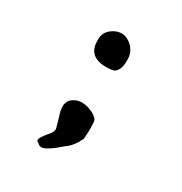

<svg xmlns="http://www.w3.org/2000/svg" viewBox="-123 -629 640 674"><g transform="rotate(30 197.5 -292.5)"><path d="M158.2 -531.2Q190.4 -543.9 218.3 -521Q246.1 -498 244.1 -460Q244.1 -425.8 226.6 -412.1Q221.7 -407.2 200.2 -406.2Q119.1 -402.3 119.1 -470.7Q116.2 -512.7 158.2 -531.2ZM161.1 -252.9Q190.4 -262.7 230.5 -242.2Q246.1 -232.4 249 -225.6Q252 -218.8 252 -193.4Q252.9 -178.7 250 -148.4Q233.4 -113.3 211.9 -97.7Q210.9 -97.7 183.6 -74.2Q155.3 -52.7 142.1 -49.3Q128.9 -45.9 120.1 -55.7Q111.3 -59.6 111.3 -65.4Q111.3 -73.2 131.8 -98.6Q147.5 -115.2 148.4 -127.9Q148.4 -130.9 144.5 -143.6Q140.6 -156.2 138.7 -164.1Q123 -209 131.8 -226.6Q136.7 -243.2 161.1 -252.9Z"/></g></svg>

Font: JasonHandwriting1
Style: Regular
Weight: 400
Version: Version 1.48.20